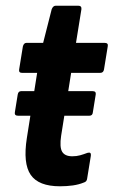

<svg xmlns="http://www.w3.org/2000/svg" viewBox="-20 -644 398 672"><path d="M43 -239Q30 -239 32 -251L42 -313Q44 -325 54 -325H100H218H304Q317 -325 315 -313L305 -251Q304 -239 293 -239ZM190 8Q115 8 87.5 -32Q60 -72 74 -161L110 -389H57Q45 -389 47 -401L60 -481Q63 -494 73 -494H131L161 -612Q166 -624 175 -624H254Q266 -624 265 -612L246 -494H346Q360 -494 357 -481L344 -401Q342 -389 331 -389H229L194 -169Q188 -129 197.5 -113Q207 -97 233 -97Q248 -97 260.5 -100.5Q273 -104 286 -109Q300 -113 298 -99L285 -19Q284 -8 273 -5Q256 2 235 5Q214 8 190 8Z"/></svg>

Font: Sofia Sans Condensed ExtraBold
Style: Italic
Weight: 800
Italic angle: -9°
Version: Version 4.100